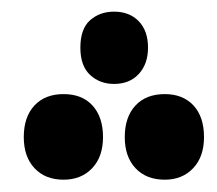

<svg xmlns="http://www.w3.org/2000/svg" viewBox="-20 -441 365 323"><path d="M171.9 -299.8Q147.9 -299.8 131.6 -314.9Q115.2 -330.1 115.2 -360.8Q115.2 -392.6 131.6 -407Q147.9 -421.4 171.9 -421.4Q197.8 -421.4 213.4 -405.3Q229 -389.2 229 -360.8Q229 -333.5 213.6 -316.7Q198.2 -299.8 171.9 -299.8ZM86.9 -138.7Q56.2 -138.7 38.1 -158Q20 -177.2 20 -210.4Q20 -244.1 37.8 -263.4Q55.7 -282.7 86.9 -282.7Q118.2 -282.7 135.7 -263.4Q153.3 -244.1 153.3 -210.4Q153.3 -177.2 135 -158Q116.7 -138.7 86.9 -138.7ZM257.3 -138.7Q226.1 -138.7 208 -158Q189.9 -177.2 189.9 -210.4Q189.9 -244.1 207.8 -263.4Q225.6 -282.7 257.3 -282.7Q287.6 -282.7 305.4 -263.7Q323.2 -244.6 323.2 -210.4Q323.2 -177.2 304.9 -158Q286.6 -138.7 257.3 -138.7Z"/></svg>

Font: Noto Sans Kufi Arabic
Style: Bold
Weight: 700
Designer: Monotype Design team
Foundry: Monotype Imaging Inc.
Version: Version 1.02